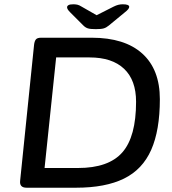

<svg xmlns="http://www.w3.org/2000/svg" viewBox="-20 -876 805 896"><path d="M104 0Q70 0 74 -33L139 -667Q141 -684 147.5 -692Q154 -700 172 -700H408Q562 -700 644 -626Q726 -552 726 -413Q726 -268 685.5 -176.5Q645 -85 558.5 -42.5Q472 0 335 0ZM188 -92H344Q487 -92 551 -165Q615 -238 615 -401Q615 -502 559 -555Q503 -608 398 -608H242ZM553 -856Q583 -856 583 -844Q583 -834 562 -818L488 -757Q476 -747 464 -743.5Q452 -740 427 -740Q402 -740 390.5 -743.5Q379 -747 369 -757L308 -818Q299 -827 296 -832.5Q293 -838 293 -842Q293 -848 299.5 -852Q306 -856 322 -856Q333 -856 341.5 -854Q350 -852 361 -845L431 -805L510 -845Q522 -851 532 -853.5Q542 -856 553 -856Z"/></svg>

Font: Asap Semi Expanded Semi Expanded Medium
Style: Italic
Weight: 500
Width: 6
Italic angle: -6°
Designer: Pablo Cosgaya
Foundry: Omnibus-Type
Version: Version 3.001; ttfautohint (v1.8.4.7-5d5b)